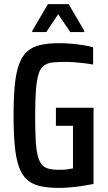

<svg xmlns="http://www.w3.org/2000/svg" viewBox="-20 -906 525 934"><path d="M265 8Q211 8 173.5 -1Q136 -10 111 -32.5Q86 -55 72 -94.5Q58 -134 52 -195.5Q46 -257 46 -344Q46 -431 52 -492Q58 -553 72.5 -593Q87 -633 112 -655.5Q137 -678 175.5 -687Q214 -696 269 -696Q295 -696 325 -693.5Q355 -691 383.5 -686.5Q412 -682 433 -676V-592Q405 -597 381.5 -599.5Q358 -602 339 -603.5Q320 -605 305 -605Q266 -605 239 -602.5Q212 -600 194.5 -587.5Q177 -575 168 -547Q159 -519 155 -470Q151 -421 151 -344Q151 -275 153.5 -227.5Q156 -180 163 -151Q170 -122 182.5 -106.5Q195 -91 215.5 -85.5Q236 -80 266 -80Q278 -80 289.5 -80.5Q301 -81 312.5 -83Q324 -85 335 -87V-294H252V-382H435V-11Q410 -6 380.5 -1.5Q351 3 321.5 5.5Q292 8 265 8ZM137 -750V-756L213 -886H314L390 -756V-750H322L263 -837L205 -750Z"/></svg>

Font: Saira Condensed SemiBold
Style: Regular
Weight: 600
Width: 3
Designer: Hector Gatti with collaboration of the Omnibus-Type team
Foundry: Omnibus-Type
Version: Version 1.100